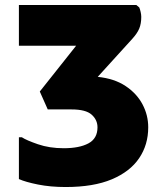

<svg xmlns="http://www.w3.org/2000/svg" viewBox="-20 -740 656 772"><path d="M244 12Q183 12 133 2Q83 -8 56 -20V-188H68Q86 -176 132.5 -160Q179 -144 236 -144Q299 -144 335.5 -163.5Q372 -183 372 -228Q372 -258 348.5 -279Q325 -300 268 -300H172L140 -372L286 -556H56V-720H528L540 -710Q543 -703 545.5 -692Q548 -681 548 -672Q548 -645 540 -625.5Q532 -606 512 -584L373 -431Q440 -424 485 -394Q530 -364 553 -320.5Q576 -277 576 -228Q576 -158 539.5 -104Q503 -50 429.5 -19Q356 12 244 12Z"/></svg>

Font: Kufam Black
Style: Regular
Weight: 900
Designer: Wael Morcos, Artur Schmal
Foundry: Original Type
Version: Version 1.301; ttfautohint (v1.8.3)